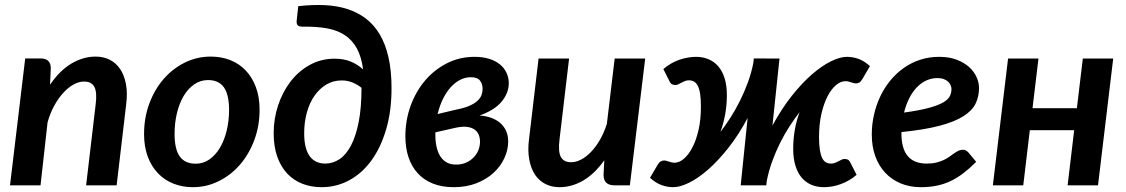

<svg xmlns="http://www.w3.org/2000/svg" viewBox="-20 -750 4558 777"><path d="M182.5 -407Q221.5 -464.5 269 -492.8Q316.5 -521 367 -521Q399 -521 424.5 -508Q450 -495 466.5 -470.2Q483 -445.5 489.8 -409.2Q496.5 -373 490.5 -326.5L452 0H328.5L367 -326.5Q373.5 -376.5 362 -398.2Q350.5 -420 320 -420Q299.5 -420 278 -408.2Q256.5 -396.5 236.5 -374.8Q216.5 -353 199.8 -322.8Q183 -292.5 172.5 -255L144 0H20.5L82 -513.5H144.5Q164 -513.5 174.8 -504Q185.5 -494.5 185.5 -473.5Z M772 -87.5Q803 -87.5 828 -105.2Q853 -123 870.5 -152.8Q888 -182.5 897.5 -222Q907 -261.5 907 -305Q907 -367.5 886 -396.8Q865 -426 822 -426Q791 -426 765.8 -408.5Q740.5 -391 723 -361.2Q705.5 -331.5 696 -292Q686.5 -252.5 686.5 -208.5Q686.5 -146 707.5 -116.8Q728.5 -87.5 772 -87.5ZM760.5 7.5Q718 7.5 682 -6.8Q646 -21 619.5 -48.5Q593 -76 578 -116Q563 -156 563 -207.5Q563 -274 584.5 -331.5Q606 -389 642.8 -431Q679.5 -473 728.5 -497Q777.5 -521 833 -521Q875.5 -521 911.8 -506.8Q948 -492.5 974.2 -465Q1000.5 -437.5 1015.5 -397.5Q1030.5 -357.5 1030.5 -306Q1030.5 -240 1009 -182.8Q987.5 -125.5 950.8 -83.2Q914 -41 865 -16.8Q816 7.5 760.5 7.5Z M1296 -88Q1327 -88 1353.8 -105.8Q1380.5 -123.5 1400.2 -160.8Q1420 -198 1431.5 -256Q1443 -314 1443 -394.5Q1427.5 -407.5 1407 -416Q1386.5 -424.5 1362.5 -424.5Q1328.5 -424.5 1300.5 -407.8Q1272.5 -391 1252.5 -362.2Q1232.5 -333.5 1221.8 -294.5Q1211 -255.5 1211 -211Q1211 -178 1217 -154.8Q1223 -131.5 1234.2 -116.8Q1245.5 -102 1261.2 -95Q1277 -88 1296 -88ZM1187 -725Q1243.5 -731.5 1293.5 -729.2Q1343.5 -727 1385.5 -713.5Q1427.5 -700 1460.8 -674.8Q1494 -649.5 1517 -610.5Q1540 -571.5 1552.2 -517.8Q1564.5 -464 1564.5 -393.5Q1564.5 -299.5 1542.2 -225Q1520 -150.5 1481.8 -98.8Q1443.5 -47 1392 -19.8Q1340.5 7.5 1281.5 7.5Q1239.5 7.5 1204 -6.2Q1168.5 -20 1142.5 -47.5Q1116.5 -75 1102 -116Q1087.5 -157 1087.5 -211.5Q1087.5 -269.5 1105.5 -323.8Q1123.5 -378 1155.8 -420Q1188 -462 1233.5 -487.2Q1279 -512.5 1334.5 -512.5Q1370.5 -512.5 1398.5 -501.2Q1426.5 -490 1449.5 -469Q1442.5 -521 1423.8 -554.8Q1405 -588.5 1374.8 -608.2Q1344.5 -628 1302 -635.5Q1259.5 -643 1205 -642Q1189 -642 1184 -648.5Q1179 -655 1181 -669.5Z M1742 -214.5Q1741 -183.5 1746 -159Q1751 -134.5 1761.8 -117.5Q1772.5 -100.5 1789.5 -91.8Q1806.5 -83 1829.5 -84Q1850 -84.5 1867 -92.2Q1884 -100 1896.5 -112.8Q1909 -125.5 1915.8 -142Q1922.5 -158.5 1922.5 -176.5Q1922.5 -191.5 1917.5 -204.2Q1912.5 -217 1901.2 -225.2Q1890 -233.5 1872.2 -236.2Q1854.5 -239 1828.5 -234ZM1826.5 -306.5Q1860.5 -313 1881.2 -322.5Q1902 -332 1913.5 -343.2Q1925 -354.5 1929 -366.5Q1933 -378.5 1933 -390.5Q1933 -410 1922.5 -423.8Q1912 -437.5 1885.5 -437.5Q1863 -437.5 1842 -426.8Q1821 -416 1803.5 -396.5Q1786 -377 1772.5 -349.5Q1759 -322 1751 -288.5ZM1920.5 -282.5Q1945.5 -281 1966.8 -273.5Q1988 -266 2003.5 -253Q2019 -240 2027.8 -221Q2036.5 -202 2036.5 -177.5Q2036.5 -143.5 2021.2 -110.2Q2006 -77 1977.5 -50.8Q1949 -24.5 1908.2 -8.5Q1867.5 7.5 1816 7.5Q1768.5 7.5 1732 -7Q1695.5 -21.5 1670.8 -48.5Q1646 -75.5 1633.2 -113.5Q1620.5 -151.5 1620.5 -198.5Q1620.5 -263 1641.5 -321.2Q1662.5 -379.5 1700 -423.8Q1737.5 -468 1788.8 -494Q1840 -520 1900.5 -520Q1935 -520 1961 -511.5Q1987 -503 2004.2 -488.5Q2021.5 -474 2030.2 -454.5Q2039 -435 2039 -413.5Q2039 -374 2010.2 -339Q1981.5 -304 1920.5 -282.5Z M2591 -513 2529 0H2466.5Q2422.5 0 2422.5 -42.5L2425.5 -101.5Q2386.5 -46.5 2340.2 -19.5Q2294 7.5 2244.5 7.5Q2212.5 7.5 2187 -5.5Q2161.5 -18.5 2145 -43.2Q2128.5 -68 2121.8 -104.5Q2115 -141 2121 -187.5L2159.5 -513H2283L2244.5 -187.5Q2238 -137 2249.5 -115.2Q2261 -93.5 2291.5 -93.5Q2311.5 -93.5 2332.2 -104.5Q2353 -115.5 2372.5 -136Q2392 -156.5 2408.5 -185.2Q2425 -214 2436 -249.5L2467.5 -513Z M3106 -242Q3143.5 -311 3185 -363Q3226.5 -415 3266.8 -449.8Q3307 -484.5 3343.5 -502.2Q3380 -520 3407 -520Q3431.5 -520 3454.8 -511.5Q3478 -503 3500.5 -482.5L3470.5 -431Q3464 -419.5 3457.5 -416Q3451 -412.5 3444 -412.5Q3439 -412.5 3434.5 -413.8Q3430 -415 3424.8 -416.8Q3419.5 -418.5 3413.8 -420Q3408 -421.5 3401 -421.5Q3382.5 -421.5 3363.5 -405.8Q3344.5 -390 3329.2 -360.8Q3314 -331.5 3304.2 -289.5Q3294.5 -247.5 3294.5 -194.5Q3294.5 -164.5 3297.8 -144Q3301 -123.5 3307 -111Q3313 -98.5 3322.2 -93.2Q3331.5 -88 3343.5 -88Q3352 -88 3359.2 -91Q3366.5 -94 3373 -97.2Q3379.5 -100.5 3385.2 -103.5Q3391 -106.5 3396.5 -106.5Q3403 -107 3409.2 -104.8Q3415.5 -102.5 3419.5 -95.5L3446.5 -42.5Q3431 -29 3414 -19.5Q3397 -10 3379.8 -4Q3362.5 2 3346 4.8Q3329.5 7.5 3315 7.5Q3286.5 7.5 3263.5 -2.2Q3240.5 -12 3224.2 -31.2Q3208 -50.5 3199 -79.5Q3190 -108.5 3190 -147.5Q3190 -227 3216 -296.5Q3195.5 -270 3175 -238.5Q3154.5 -207 3136.8 -171.2Q3119 -135.5 3105 -97Q3091 -58.5 3083 -18L3081 0H2977.5L3005.5 -272.5Q2968.5 -203 2927 -150.8Q2885.5 -98.5 2845 -63.2Q2804.5 -28 2768 -10.2Q2731.5 7.5 2704 7.5Q2680 7.5 2656.5 -1.2Q2633 -10 2610.5 -30.5L2640.5 -81.5Q2647 -93 2653.8 -96.8Q2660.5 -100.5 2667 -100.5Q2672 -100.5 2676.8 -99.2Q2681.5 -98 2686.5 -96.2Q2691.5 -94.5 2697.2 -93Q2703 -91.5 2710 -91.5Q2728.5 -91.5 2747.2 -107.2Q2766 -123 2781.5 -152.2Q2797 -181.5 2806.8 -223.5Q2816.5 -265.5 2816.5 -318.5Q2816.5 -348.5 2813.5 -369Q2810.5 -389.5 2804.2 -402Q2798 -414.5 2788.8 -419.8Q2779.5 -425 2767.5 -425Q2759 -425 2751.8 -422Q2744.5 -419 2738 -415.5Q2731.5 -412 2725.5 -409Q2719.5 -406 2714.5 -406Q2708 -406 2701.8 -408Q2695.5 -410 2691.5 -417L2664.5 -470.5Q2680 -484 2697 -493.5Q2714 -503 2731.2 -508.8Q2748.5 -514.5 2765 -517.2Q2781.5 -520 2796 -520Q2824.5 -520 2847.5 -510.2Q2870.5 -500.5 2887 -481.2Q2903.5 -462 2912.5 -433Q2921.5 -404 2921.5 -365.5Q2921.5 -325 2914.8 -287.8Q2908 -250.5 2895.5 -216Q2916 -242.5 2936.2 -274.2Q2956.5 -306 2974.5 -342Q2992.5 -378 3006.8 -417Q3021 -456 3029 -497L3030.5 -513.5L3134.5 -513Z M3774 -434Q3749 -434 3727.5 -423.8Q3706 -413.5 3688.8 -395Q3671.5 -376.5 3658.8 -350.8Q3646 -325 3638.5 -294.5Q3700.5 -303 3738.2 -313.2Q3776 -323.5 3796.5 -335.2Q3817 -347 3823.8 -360.8Q3830.5 -374.5 3830.5 -389.5Q3830.5 -397 3827.2 -405Q3824 -413 3817.2 -419.2Q3810.5 -425.5 3799.8 -429.8Q3789 -434 3774 -434ZM3628 -209Q3628 -88 3730.5 -88Q3752.5 -88 3769.5 -92.2Q3786.5 -96.5 3799.2 -102.5Q3812 -108.5 3822.2 -116Q3832.5 -123.5 3841.2 -129.5Q3850 -135.5 3858.5 -139.8Q3867 -144 3877 -144Q3883 -144 3888.8 -141Q3894.5 -138 3899 -133L3930.5 -95Q3904 -68.5 3878.5 -49Q3853 -29.5 3826.5 -17Q3800 -4.5 3770.5 1.5Q3741 7.5 3706.5 7.5Q3661.5 7.5 3625 -7.8Q3588.5 -23 3562.5 -50.8Q3536.5 -78.5 3522.2 -117.8Q3508 -157 3508 -205.5Q3508 -246 3516.8 -285Q3525.5 -324 3542 -359Q3558.5 -394 3582.5 -423.5Q3606.5 -453 3636.8 -474.5Q3667 -496 3703.2 -508Q3739.5 -520 3781 -520Q3821 -520 3851.2 -508.5Q3881.5 -497 3901.8 -478.8Q3922 -460.5 3932 -438Q3942 -415.5 3942 -394Q3942 -359.5 3928.2 -331Q3914.5 -302.5 3879.2 -280Q3844 -257.5 3783 -241.2Q3722 -225 3628 -215.5Z M4485 -513 4423.5 0H4300.5L4327 -223H4147.5L4121 0H3998L4059.5 -513H4182.5L4158.5 -312H4338L4362 -513Z"/></svg>

Font: Lato 2
Style: Bold Italic
Weight: 700
Italic angle: -7°
Designer: Lukasz Dziedzic with Adam Twardoch and Botio Nikoltchev
Foundry: tyPoland Lukasz Dziedzic
Version: Version 2.015; 2015-08-06; http://www.latofonts.com/